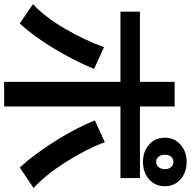

<svg xmlns="http://www.w3.org/2000/svg" viewBox="-17 -886 939 946"><g transform="rotate(90 453.0 -412.5)"><path d="M383 -536H37V-632H383V-803H504V-632H857V-536H504V37H383ZM573 -410 680 -459Q714 -367 778.5 -266Q843 -165 906 -108L805 -40Q742 -108 675.5 -213Q609 -318 573 -410ZM212 -455 319 -406Q280 -310 218 -207.5Q156 -105 95 -40L0 -105Q61 -161 119 -259.5Q177 -358 212 -455ZM777 -647Q726 -647 692 -677Q658 -707 658 -755Q658 -802 692 -832Q726 -862 777 -862Q829 -862 863 -832Q897 -802 897 -755Q897 -707 863 -677Q829 -647 777 -647ZM813 -755Q813 -774 803 -785.5Q793 -797 777 -797Q761 -797 751.5 -785.5Q742 -774 742 -755Q742 -736 751.5 -724Q761 -712 777 -712Q793 -712 803 -724Q813 -736 813 -755Z"/></g></svg>

Font: 카카오 큰글씨 ExtraBold
Style: Regular
Weight: 800
Designer: Park Young-rak; Lee Sang-min; Kim Jung-jin; Min Bon; Park Min-gyu;
Foundry: Kakao Corporation
Version: Version 2.003